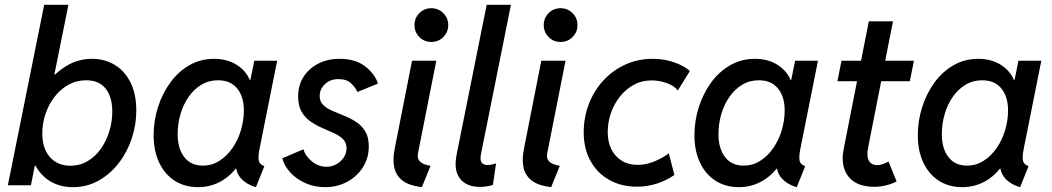

<svg xmlns="http://www.w3.org/2000/svg" viewBox="-20 -772 4384 800"><path d="M12.7 0 164.1 -752H265.1L206.5 -461.4H216.8L187.5 -415.5L128.9 -130.4L143.6 -81.5H125L108.9 0ZM283.7 7.8Q229.5 7.8 188.2 -17.3Q147 -42.5 124.3 -88.9Q101.6 -135.3 101.6 -200.2Q101.6 -259.8 120.6 -317.9Q139.6 -376 175.3 -423.1Q210.9 -470.2 258.8 -498.5Q306.6 -526.9 363.8 -526.9Q416.5 -526.9 458 -501.7Q499.5 -476.6 523.7 -428.5Q547.9 -380.4 547.9 -311.5Q547.9 -251.5 528.8 -194.6Q509.8 -137.7 474.4 -92Q439 -46.4 390.6 -19.3Q342.3 7.8 283.7 7.8ZM272.9 -81.5Q313.5 -81.5 345.9 -101.1Q378.4 -120.6 401.1 -153.3Q423.8 -186 435.8 -226.1Q447.8 -266.1 447.8 -306.6Q447.8 -368.2 420.2 -402.8Q392.6 -437.5 338.9 -437.5Q298.3 -437.5 264.9 -418.7Q231.4 -399.9 207 -368.2Q182.6 -336.4 169.4 -296.9Q156.2 -257.3 156.2 -216.8Q156.2 -152.8 188.2 -117.2Q220.2 -81.5 272.9 -81.5Z M805.7 7.8Q749.5 7.8 707.8 -19Q666 -45.9 643.1 -94.7Q620.1 -143.6 620.1 -208.5Q620.1 -268.6 638.2 -325.4Q656.2 -382.3 689.5 -428Q722.7 -473.6 769 -500.2Q815.4 -526.9 872.6 -526.9Q927.7 -526.9 968.3 -500.5Q1008.8 -474.1 1024.4 -429.2L984.9 -439H1063.5L1017.6 -411.1L1039.6 -519H1134.8L1061.5 -152.3Q1055.7 -124 1057.6 -106Q1059.6 -87.9 1081.5 -79.6L1046.4 7.8Q1020 0.5 1000.5 -13.9Q981 -28.3 971.2 -47.9Q961.4 -67.4 964.8 -89.4L1007.8 -69.3H920.4L988.8 -107.9Q955.1 -49.8 908.2 -21Q861.3 7.8 805.7 7.8ZM824.7 -82Q863.3 -82 894.5 -102.1Q925.8 -122.1 948.7 -155.3Q971.7 -188.5 983.9 -229.5Q996.1 -270.5 996.1 -311.5Q996.1 -369.6 968 -403.6Q939.9 -437.5 888.7 -437.5Q849.6 -437.5 818.4 -418.5Q787.1 -399.4 765.1 -367.4Q743.2 -335.4 731.7 -295.4Q720.2 -255.4 720.2 -212.9Q720.2 -153.3 747.6 -117.7Q774.9 -82 824.7 -82Z M1335 7.8Q1290 7.8 1252.4 -9Q1214.8 -25.9 1189.7 -53.2Q1164.6 -80.6 1156.2 -112.3L1244.1 -149.9Q1252.4 -121.6 1279.8 -99.4Q1307.1 -77.1 1340.3 -77.1Q1362.8 -77.1 1381.8 -87.9Q1400.9 -98.6 1412.4 -116Q1423.8 -133.3 1423.8 -153.8Q1423.8 -177.7 1409.4 -192.1Q1395 -206.5 1372.1 -217Q1349.1 -227.5 1323.2 -238.5Q1297.4 -249.5 1274.4 -265.4Q1251.5 -281.2 1236.8 -306.2Q1222.2 -331.1 1222.2 -370.1Q1222.2 -417 1245.1 -452.4Q1268.1 -487.8 1306.9 -507.3Q1345.7 -526.9 1394.5 -526.9Q1461.4 -526.9 1502 -495.1Q1542.5 -463.4 1554.7 -423.8L1469.2 -388.7Q1461.4 -407.2 1442.9 -424.8Q1424.3 -442.4 1390.6 -442.4Q1355 -442.4 1333.5 -421.1Q1312 -399.9 1312 -372.6Q1312 -348.6 1326.9 -334.5Q1341.8 -320.3 1365 -310.1Q1388.2 -299.8 1414.3 -289.6Q1440.4 -279.3 1463.6 -264.2Q1486.8 -249 1501.7 -224.9Q1516.6 -200.7 1516.6 -162.1Q1516.6 -113.8 1492.2 -75.2Q1467.8 -36.6 1426.5 -14.4Q1385.3 7.8 1335 7.8Z M1737.8 7.8Q1684.1 1.5 1656.7 -20Q1629.4 -41.5 1622.6 -75Q1615.7 -108.4 1624.5 -151.9L1696.8 -519H1797.9L1722.2 -136.2Q1717.8 -115.7 1725.3 -104.7Q1732.9 -93.8 1746.3 -88.6Q1759.8 -83.5 1773.9 -81.1ZM1777.3 -597.2Q1747.6 -597.2 1727.3 -617.7Q1707 -638.2 1707 -667.5Q1707 -696.8 1727.3 -717.3Q1747.6 -737.8 1777.3 -737.8Q1806.6 -737.8 1827.1 -717.3Q1847.7 -696.8 1847.7 -667.5Q1847.7 -638.2 1827.1 -617.7Q1806.6 -597.2 1777.3 -597.2Z M1979 6.8Q1942.4 6.8 1917.7 -8.5Q1893.1 -23.9 1883.5 -53.2Q1874 -82.5 1881.8 -124L2007.8 -752H2108.9L1983.9 -129.4Q1975.1 -84.5 2011.7 -84.5Q2021.5 -84.5 2031.7 -86.9Q2042 -89.4 2046.9 -91.3L2033.7 -1.5Q2022.5 2.4 2007.8 4.6Q1993.2 6.8 1979 6.8Z M2276.4 7.8Q2222.7 1.5 2195.3 -20Q2168 -41.5 2161.1 -75Q2154.3 -108.4 2163.1 -151.9L2235.4 -519H2336.4L2260.7 -136.2Q2256.3 -115.7 2263.9 -104.7Q2271.5 -93.8 2284.9 -88.6Q2298.3 -83.5 2312.5 -81.1ZM2315.9 -597.2Q2286.1 -597.2 2265.9 -617.7Q2245.6 -638.2 2245.6 -667.5Q2245.6 -696.8 2265.9 -717.3Q2286.1 -737.8 2315.9 -737.8Q2345.2 -737.8 2365.7 -717.3Q2386.2 -696.8 2386.2 -667.5Q2386.2 -638.2 2365.7 -617.7Q2345.2 -597.2 2315.9 -597.2Z M2634.3 5.9Q2569.3 5.9 2519.3 -22Q2469.2 -49.8 2440.7 -100.8Q2412.1 -151.9 2412.1 -220.2Q2412.1 -282.7 2433.3 -338.1Q2454.6 -393.6 2493.4 -436Q2532.2 -478.5 2585 -502.7Q2637.7 -526.9 2699.7 -526.9Q2748.5 -526.9 2790.5 -511.7Q2832.5 -496.6 2854.5 -476.1L2804.2 -395Q2789.6 -414.6 2758.3 -425.8Q2727.1 -437 2694.3 -437Q2654.3 -437 2620.8 -418.7Q2587.4 -400.4 2563 -369.6Q2538.6 -338.9 2525.4 -300.5Q2512.2 -262.2 2512.2 -221.2Q2512.2 -181.2 2527.3 -150.4Q2542.5 -119.6 2570.6 -102.3Q2598.6 -85 2637.2 -85Q2673.3 -85 2709.5 -100.6Q2745.6 -116.2 2766.6 -133.3L2790 -43Q2756.3 -19.5 2716.1 -6.8Q2675.8 5.9 2634.3 5.9Z M3059.1 7.8Q3002.9 7.8 2961.2 -19Q2919.4 -45.9 2896.5 -94.7Q2873.5 -143.6 2873.5 -208.5Q2873.5 -268.6 2891.6 -325.4Q2909.7 -382.3 2942.9 -428Q2976.1 -473.6 3022.5 -500.2Q3068.8 -526.9 3126 -526.9Q3181.2 -526.9 3221.7 -500.5Q3262.2 -474.1 3277.8 -429.2L3238.3 -439H3316.9L3271 -411.1L3293 -519H3388.2L3314.9 -152.3Q3309.1 -124 3311 -106Q3313 -87.9 3335 -79.6L3299.8 7.8Q3273.4 0.5 3253.9 -13.9Q3234.4 -28.3 3224.6 -47.9Q3214.8 -67.4 3218.3 -89.4L3261.2 -69.3H3173.8L3242.2 -107.9Q3208.5 -49.8 3161.6 -21Q3114.7 7.8 3059.1 7.8ZM3078.1 -82Q3116.7 -82 3147.9 -102.1Q3179.2 -122.1 3202.1 -155.3Q3225.1 -188.5 3237.3 -229.5Q3249.5 -270.5 3249.5 -311.5Q3249.5 -369.6 3221.4 -403.6Q3193.4 -437.5 3142.1 -437.5Q3103 -437.5 3071.8 -418.5Q3040.5 -399.4 3018.6 -367.4Q2996.6 -335.4 2985.1 -295.4Q2973.6 -255.4 2973.6 -212.9Q2973.6 -153.3 3001 -117.7Q3028.3 -82 3078.1 -82Z M3623 6.3Q3571.8 6.3 3540.3 -13.9Q3508.8 -34.2 3497.6 -69.6Q3486.3 -105 3495.1 -149.9L3600.1 -683.1H3700.7L3597.2 -157.2Q3589.8 -121.1 3600.3 -102.5Q3610.8 -84 3635.3 -84Q3648.4 -84 3661.1 -89.1Q3673.8 -94.2 3682.1 -99.1L3715.8 -16.1Q3697.8 -6.3 3673.3 0Q3648.9 6.3 3623 6.3ZM3469.2 -433.6 3486.3 -519H3788.1L3771 -433.6Z M3989.7 7.8Q3933.6 7.8 3891.8 -19Q3850.1 -45.9 3827.1 -94.7Q3804.2 -143.6 3804.2 -208.5Q3804.2 -268.6 3822.3 -325.4Q3840.3 -382.3 3873.5 -428Q3906.7 -473.6 3953.1 -500.2Q3999.5 -526.9 4056.6 -526.9Q4111.8 -526.9 4152.3 -500.5Q4192.9 -474.1 4208.5 -429.2L4168.9 -439H4247.6L4201.7 -411.1L4223.6 -519H4318.8L4245.6 -152.3Q4239.7 -124 4241.7 -106Q4243.7 -87.9 4265.6 -79.6L4230.5 7.8Q4204.1 0.5 4184.6 -13.9Q4165 -28.3 4155.3 -47.9Q4145.5 -67.4 4148.9 -89.4L4191.9 -69.3H4104.5L4172.9 -107.9Q4139.2 -49.8 4092.3 -21Q4045.4 7.8 3989.7 7.8ZM4008.8 -82Q4047.4 -82 4078.6 -102.1Q4109.9 -122.1 4132.8 -155.3Q4155.8 -188.5 4168 -229.5Q4180.2 -270.5 4180.2 -311.5Q4180.2 -369.6 4152.1 -403.6Q4124 -437.5 4072.8 -437.5Q4033.7 -437.5 4002.4 -418.5Q3971.2 -399.4 3949.2 -367.4Q3927.2 -335.4 3915.8 -295.4Q3904.3 -255.4 3904.3 -212.9Q3904.3 -153.3 3931.6 -117.7Q3959 -82 4008.8 -82Z"/></svg>

Font: Reddit Sans Medium
Style: Italic
Weight: 500
Italic angle: -11.25°
Designer: Stephen Hutchings
Version: Version 1.013